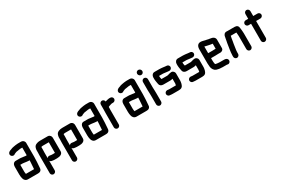

<svg xmlns="http://www.w3.org/2000/svg" viewBox="120 -2055 5353 3640"><g transform="rotate(-30 2796.0 -235.5)"><path d="M160 -86C159 -91 159 -96 159 -101V-251H208C212 -251 216 -251 220 -250L240 -248C271 -245 300 -237 333 -237C340 -237 348 -237 355 -238C354 -225 354 -211 354 -198C350 -146 348 -100 344 -53V-49H165C163 -62 160 -72 160 -86ZM342 -346H333C329 -346 325 -346 322 -347C317 -347 311 -348 303 -350C287 -352 269 -354 253 -356L234 -359C225 -360 216 -360 207 -360H122C75 -360 50 -319 50 -273V-101C50 -70 54 -40 61 -14C69 26 100 60 147 60H357C392 60 418 56 435 34C449 15 452 -1 452 -27C452 -32 452 -37 453 -43C456 -77 459 -102 460 -139C461 -174 464 -216 464 -252V-556C464 -567 460 -578 454 -588C441 -609 420 -624 388 -624H318C286 -624 254 -616 225 -612C198 -610 176 -599 155 -591C124 -582 90 -567 82 -535C69 -483 136 -445 174 -483C194 -489 216 -504 240 -504C263 -509 287 -510 310 -515H355V-348C350 -348 347 -347 342 -346Z M674 -286V-338C675 -341 676 -344 676 -345C677 -345 678 -345 678 -346C684 -348 691 -350 699 -350C707 -351 713 -351 717 -351H841V-119C836 -118 830 -118 825 -118H772C770 -118 768 -118 765 -119C755 -119 738 -123 729 -124C703 -130 682 -116 672 -100V-226C672 -240 674 -273 674 -286ZM563 -226V166C563 195 588 220 617 220C646 220 672 195 672 166V-42C681 -29 693 -20 708 -17C728 -14 750 -9 772 -9H825C890 -9 950 -31 950 -93V-382C950 -393 948 -405 943 -418C934 -438 911 -460 882 -460H717C712 -460 705 -460 697 -459C676 -459 658 -454 644 -449L628 -443C601 -434 579 -409 573 -380C570 -367 565 -354 565 -337V-285C565 -272 563 -239 563 -226Z M1161 -286V-338C1162 -341 1163 -344 1163 -345C1164 -345 1165 -345 1165 -346C1171 -348 1178 -350 1186 -350C1194 -351 1200 -351 1204 -351H1328V-119C1323 -118 1317 -118 1312 -118H1259C1257 -118 1255 -118 1252 -119C1242 -119 1225 -123 1216 -124C1190 -130 1169 -116 1159 -100V-226C1159 -240 1161 -273 1161 -286ZM1050 -226V166C1050 195 1075 220 1104 220C1133 220 1159 195 1159 166V-42C1168 -29 1180 -20 1195 -17C1215 -14 1237 -9 1259 -9H1312C1377 -9 1437 -31 1437 -93V-382C1437 -393 1435 -405 1430 -418C1421 -438 1398 -460 1369 -460H1204C1199 -460 1192 -460 1184 -459C1163 -459 1145 -454 1131 -449L1115 -443C1088 -434 1066 -409 1060 -380C1057 -367 1052 -354 1052 -337V-285C1052 -272 1050 -239 1050 -226Z M1647 -86C1646 -91 1646 -96 1646 -101V-251H1695C1699 -251 1703 -251 1707 -250L1727 -248C1758 -245 1787 -237 1820 -237C1827 -237 1835 -237 1842 -238C1841 -225 1841 -211 1841 -198C1837 -146 1835 -100 1831 -53V-49H1652C1650 -62 1647 -72 1647 -86ZM1829 -346H1820C1816 -346 1812 -346 1809 -347C1804 -347 1798 -348 1790 -350C1774 -352 1756 -354 1740 -356L1721 -359C1712 -360 1703 -360 1694 -360H1609C1562 -360 1537 -319 1537 -273V-101C1537 -70 1541 -40 1548 -14C1556 26 1587 60 1634 60H1844C1879 60 1905 56 1922 34C1936 15 1939 -1 1939 -27C1939 -32 1939 -37 1940 -43C1943 -77 1946 -102 1947 -139C1948 -174 1951 -216 1951 -252V-556C1951 -567 1947 -578 1941 -588C1928 -609 1907 -624 1875 -624H1805C1773 -624 1741 -616 1712 -612C1685 -610 1663 -599 1642 -591C1611 -582 1577 -567 1569 -535C1556 -483 1623 -445 1661 -483C1681 -489 1703 -504 1727 -504C1750 -509 1774 -510 1797 -515H1842V-348C1837 -348 1834 -347 1829 -346Z M2327 -446C2327 -475 2302 -500 2273 -500H2243C2214 -498 2187 -487 2161 -481C2160 -507 2135 -531 2107 -531C2077 -531 2052 -506 2052 -476V-374C2052 -350 2050 -319 2050 -293V21C2050 50 2076 75 2105 75C2134 75 2159 50 2159 21V-295C2159 -316 2161 -346 2161 -363C2166 -367 2171 -368 2180 -372C2194 -377 2207 -382 2220 -385C2229 -387 2239 -391 2248 -391H2273C2302 -391 2327 -417 2327 -446Z M2537 -86C2536 -91 2536 -96 2536 -101V-251H2585C2589 -251 2593 -251 2597 -250L2617 -248C2648 -245 2677 -237 2710 -237C2717 -237 2725 -237 2732 -238C2731 -225 2731 -211 2731 -198C2727 -146 2725 -100 2721 -53V-49H2542C2540 -62 2537 -72 2537 -86ZM2719 -346H2710C2706 -346 2702 -346 2699 -347C2694 -347 2688 -348 2680 -350C2664 -352 2646 -354 2630 -356L2611 -359C2602 -360 2593 -360 2584 -360H2499C2452 -360 2427 -319 2427 -273V-101C2427 -70 2431 -40 2438 -14C2446 26 2477 60 2524 60H2734C2769 60 2795 56 2812 34C2826 15 2829 -1 2829 -27C2829 -32 2829 -37 2830 -43C2833 -77 2836 -102 2837 -139C2838 -174 2841 -216 2841 -252V-556C2841 -567 2837 -578 2831 -588C2818 -609 2797 -624 2765 -624H2695C2663 -624 2631 -616 2602 -612C2575 -610 2553 -599 2532 -591C2501 -582 2467 -567 2459 -535C2446 -483 2513 -445 2551 -483C2571 -489 2593 -504 2617 -504C2640 -509 2664 -510 2687 -515H2732V-348C2727 -348 2724 -347 2719 -346Z M2958 -448V-265C2958 -218 2964 -168 2962 -123V45C2962 74 2987 100 3016 100C3045 100 3071 74 3071 45V-122C3073 -168 3067 -218 3067 -265V-448C3067 -477 3041 -502 3012 -502C2983 -502 2958 -477 2958 -448ZM2940 -637C2940 -606 2967 -579 2998 -579C3028 -579 3052 -604 3052 -634C3052 -665 3025 -691 2994 -691C2964 -691 2940 -667 2940 -637Z M3519 -342C3493 -342 3471 -335 3449 -328C3444 -326 3440 -325 3438 -325C3432 -324 3424 -321 3419 -321H3290V-322C3285 -340 3280 -362 3280 -383V-395H3365C3370 -394 3374 -394 3378 -394C3404 -389 3434 -387 3461 -384C3471 -384 3484 -381 3493 -381H3500C3529 -381 3554 -407 3554 -436C3554 -465 3529 -490 3500 -490H3493C3484 -492 3473 -493 3464 -493C3461 -494 3458 -494 3454 -494C3448 -495 3441 -496 3433 -497C3410 -499 3391 -503 3367 -503C3360 -504 3354 -504 3347 -504H3242C3199 -504 3171 -465 3171 -425V-383C3171 -363 3176 -342 3178 -325C3180 -308 3186 -288 3188 -270C3194 -234 3227 -212 3268 -212H3419C3441 -212 3456 -217 3474 -222V-118C3474 -109 3471 -100 3469 -92C3469 -89 3468 -85 3467 -80H3319C3308 -81 3294 -83 3283 -84H3276C3247 -84 3221 -59 3221 -30C3221 -1 3245 25 3274 25H3281C3290 25 3301 28 3311 28C3319 29 3327 29 3334 29H3460C3479 29 3493 27 3510 24C3531 19 3551 2 3559 -17C3564 -29 3571 -43 3574 -57C3578 -77 3583 -95 3583 -118V-277C3583 -309 3552 -342 3519 -342Z M4030 -342C4004 -342 3982 -335 3960 -328C3955 -326 3951 -325 3949 -325C3943 -324 3935 -321 3930 -321H3801V-322C3796 -340 3791 -362 3791 -383V-395H3876C3881 -394 3885 -394 3889 -394C3915 -389 3945 -387 3972 -384C3982 -384 3995 -381 4004 -381H4011C4040 -381 4065 -407 4065 -436C4065 -465 4040 -490 4011 -490H4004C3995 -492 3984 -493 3975 -493C3972 -494 3969 -494 3965 -494C3959 -495 3952 -496 3944 -497C3921 -499 3902 -503 3878 -503C3871 -504 3865 -504 3858 -504H3753C3710 -504 3682 -465 3682 -425V-383C3682 -363 3687 -342 3689 -325C3691 -308 3697 -288 3699 -270C3705 -234 3738 -212 3779 -212H3930C3952 -212 3967 -217 3985 -222V-118C3985 -109 3982 -100 3980 -92C3980 -89 3979 -85 3978 -80H3830C3819 -81 3805 -83 3794 -84H3787C3758 -84 3732 -59 3732 -30C3732 -1 3756 25 3785 25H3792C3801 25 3812 28 3822 28C3830 29 3838 29 3845 29H3971C3990 29 4004 27 4021 24C4042 19 4062 2 4070 -17C4075 -29 4082 -43 4085 -57C4089 -77 4094 -95 4094 -118V-277C4094 -309 4063 -342 4030 -342Z M4396 -303H4302V-448C4304 -448 4306 -448 4308 -447C4324 -444 4344 -438 4359 -435C4387 -430 4413 -422 4442 -419L4459 -417L4467 -415V-305H4458C4445 -305 4411 -303 4396 -303ZM4458 -196H4511C4524 -196 4538 -201 4553 -212C4568 -223 4576 -238 4576 -257V-441C4574 -495 4527 -519 4474 -524L4457 -527L4441 -529C4428 -531 4417 -535 4403 -538L4379 -542C4347 -548 4319 -561 4282 -561C4219 -561 4193 -512 4193 -449V-142C4193 -114 4199 -86 4199 -61C4200 -52 4203 -42 4207 -31C4226 16 4254 46 4311 54C4331 59 4353 62 4377 62H4385C4392 63 4400 64 4407 64H4502L4510 66C4558 80 4595 27 4571 -14C4558 -36 4533 -45 4499 -45H4407C4398 -45 4387 -47 4377 -47C4370 -47 4354 -49 4348 -50C4340 -50 4325 -54 4319 -56C4317 -56 4314 -57 4314 -59C4313 -62 4308 -69 4308 -75C4304 -94 4302 -119 4302 -143V-194H4396C4411 -194 4444 -196 4458 -196Z M4787 -7V-34C4787 -39 4787 -46 4788 -57C4788 -67 4789 -76 4790 -84C4795 -125 4804 -172 4809 -213C4814 -249 4824 -285 4827 -320C4829 -332 4832 -345 4834 -355L4836 -367C4836 -369 4837 -372 4838 -375H4960C4960 -374 4960 -373 4961 -372L4963 -348C4964 -331 4967 -311 4967 -292V-8C4967 21 4992 47 5021 47C5050 47 5076 21 5076 -8V-291C5076 -331 5070 -372 5066 -408C5063 -457 5036 -484 4985 -484H4828C4821 -484 4815 -484 4810 -485C4766 -487 4739 -454 4734 -414C4734 -412 4734 -409 4733 -406C4729 -392 4728 -385 4726 -371C4724 -359 4720 -344 4719 -331C4716 -317 4714 -308 4711 -292C4705 -248 4697 -208 4691 -164C4686 -122 4678 -81 4678 -34V-7C4678 22 4703 48 4732 48C4761 48 4787 22 4787 -7Z M5285 -594V-488H5229C5200 -488 5175 -463 5175 -434C5175 -405 5200 -379 5229 -379H5285V-8C5285 21 5310 46 5339 46C5368 46 5394 21 5394 -8V-377H5488C5517 -377 5543 -403 5543 -432C5543 -461 5517 -486 5488 -486H5394V-594C5394 -623 5368 -649 5339 -649C5310 -649 5285 -623 5285 -594Z"/></g></svg>

Font: Electronic
Style: ExHv
Weight: 900
Version: Version 1.011